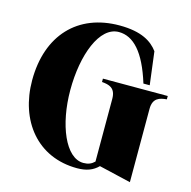

<svg xmlns="http://www.w3.org/2000/svg" viewBox="-107 -821 936 941"><g transform="rotate(15 361.5 -350.0)"><path d="M374 -442V-425C410 -422 444 -414 444 -358V-40C429 -25 412 -18 388 -18C297 -18 234 -172 234 -347C234 -526 293 -683 391 -683C465 -683 526 -619 572 -470H604L583 -637C552 -679 499 -715 386 -715C175 -715 41 -574 41 -345C41 -140 163 15 365 15C413 15 445 2 471 -24L633 14V-358C633 -414 668 -422 703 -425V-442Z"/></g></svg>

Font: Sprat Condesed
Style: Bold
Weight: 700
Width: 3
Designer: Ethan Nakache
Foundry: Collletttivo
Version: Version 2.000;Glyphs 3.2 (3217)